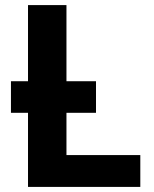

<svg xmlns="http://www.w3.org/2000/svg" viewBox="-20 -734 605 754"><path d="M23 -291V-415H357V-291ZM90 0V-714H241V-125H531V0Z"/></svg>

Font: Noto Sans IKEA
Style: Bold
Weight: 600
Designer: Monotype Design Team
Foundry: Monotype Imaging Inc.
Version: Version 2.001